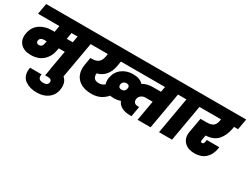

<svg xmlns="http://www.w3.org/2000/svg" viewBox="-90 -1491 3369 2606"><g transform="rotate(30 1594.5 -187.5)"><path d="M245 -208Q295 -208 306 -266L313 -305H275Q213 -305 204 -256Q200 -233 212.5 -220.5Q225 -208 245 -208ZM626 -471 644 -571H549L532 -471ZM24 -571 54 -740H955L925 -571H849L748 0H543L597 -305H503L498 -277Q478 -165 405.5 -100.5Q333 -36 217 -36Q108 -36 53 -96.5Q-2 -157 15 -255Q33 -362 112.5 -416.5Q192 -471 298 -471H342L359 -571Z M540 365Q486 365 440 352Q394 339 355.5 311.5Q317 284 300.5 234.5Q284 185 297 118H477Q459 207 553 207Q621 207 629 157Q633 133 618 119Q603 105 569 105H526L554 -52H597Q705 -52 760.5 3.5Q816 59 803 159Q792 254 720 309.5Q648 365 540 365Z M1519 -244Q1574 -244 1584 -300Q1589 -326 1576.5 -340.5Q1564 -355 1538 -355Q1512 -355 1493.5 -340Q1475 -325 1471 -300Q1467 -274 1480 -259Q1493 -244 1519 -244ZM1205 -166Q1262 -166 1298 -200Q1282 -245 1292 -300Q1309 -396 1381 -451Q1453 -506 1555 -506Q1664 -506 1713 -448Q1783 -488 1879 -488H1999L2014 -571H1323L1310 -494Q1294 -401 1243 -342.5Q1192 -284 1118 -268Q1111 -224 1133 -195Q1155 -166 1205 -166ZM1485 -92Q1457 -92 1427 -97Q1339 9 1195 9Q1044 9 970 -73.5Q896 -156 921 -297L940 -406H959Q1029 -406 1064.5 -435Q1100 -464 1110 -523L1118 -571H904L934 -740H2325L2295 -571H2218L2118 0H1914L1969 -314H1858Q1819 -314 1791 -293Q1763 -272 1757 -238Q1751 -203 1768.5 -181.5Q1786 -160 1830 -160H1846L1818 -1H1789Q1717 -1 1664.5 -28Q1612 -55 1590 -109Q1545 -92 1485 -92Z M2250 0 2350 -571H2273L2303 -740H2660L2630 -571H2554L2454 0Z M2609 -571 2639 -740H3189L3159 -571H3096L3092 -545Q3071 -427 3008.5 -355Q2946 -283 2820 -276L2807 -199Q2800 -164 2827 -164Q2853 -164 2860 -199L2865 -232H3060Q3058 -213 3057 -206Q3040 -106 2976.5 -48.5Q2913 9 2811 9Q2699 9 2644 -53Q2589 -115 2606 -209L2647 -438H2745Q2817 -438 2848 -465.5Q2879 -493 2888 -545L2892 -571Z"/></g></svg>

Font: Poppins Black
Style: Italic
Weight: 900
Italic angle: -10°
Designer: Ninad Kale (Devanagari), Jonny Pinhorn (Latin)
Foundry: Indian Type Foundry
Version: Version 3.200;PS 1.000;hotconv 16.6.54;makeotf.lib2.5.65590